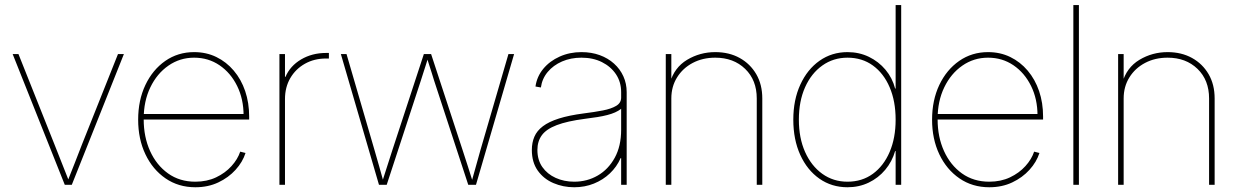

<svg xmlns="http://www.w3.org/2000/svg" viewBox="-20 -748 5015 777"><path d="M242.2 0 31.2 -529.3H54.7L200.2 -164.1Q215.3 -127 229.7 -89.4Q244.1 -51.8 259.3 -14.6H253.4Q268.6 -51.8 283 -89.4Q297.4 -127 312 -164.1L457.5 -529.3H481.4L270.5 0Z M770.5 9.8Q702.1 9.8 649.9 -26.1Q597.7 -62 568.4 -123.8Q539.1 -185.5 539.1 -263.7Q539.1 -342.3 568.4 -404.1Q597.7 -465.8 648.9 -501.5Q700.2 -537.1 765.6 -537.1Q814.9 -537.1 855.5 -517.3Q896 -497.6 926 -462.2Q956.1 -426.8 972.2 -379.4Q988.3 -332 988.3 -276.4V-264.2H550.8V-286.6H975.1L965.8 -280.3Q965.8 -347.2 939.7 -400.1Q913.6 -453.1 868.4 -483.9Q823.2 -514.6 765.6 -514.6Q708 -514.6 661.6 -482.4Q615.2 -450.2 588.4 -394.5Q561.5 -338.9 561.5 -267.1V-265.1Q561.5 -193.8 587.4 -136.7Q613.3 -79.6 660.2 -46.1Q707 -12.7 770.5 -12.7Q817.4 -12.7 854.5 -30.3Q891.6 -47.9 916.7 -75.7Q941.9 -103.5 952.1 -134.3L973.6 -128.9Q961.9 -92.3 933.3 -60.8Q904.8 -29.3 863.5 -9.8Q822.3 9.8 770.5 9.8Z M1110.8 0V-529.3H1133.3V-437H1135.3Q1154.3 -481.4 1198.7 -507.6Q1243.2 -533.7 1299.3 -533.7Q1303.7 -533.7 1305.2 -533.7Q1306.6 -533.7 1311 -533.7V-511.2Q1308.6 -511.2 1306.2 -511.2Q1303.7 -511.2 1299.3 -511.2Q1251.5 -511.2 1213.9 -490Q1176.3 -468.8 1154.8 -431.9Q1133.3 -395 1133.3 -347.2V0Z M1513.7 0 1359.4 -529.3H1382.3L1495.6 -140.6Q1505.4 -107.4 1514.4 -75.2Q1523.4 -43 1532.7 -9.8H1525.9Q1536.6 -43 1546.9 -75.2Q1557.1 -107.4 1567.9 -140.6L1695.3 -529.3H1724.6L1852.1 -140.6Q1863.3 -107.4 1873.3 -75.2Q1883.3 -43 1894 -9.8H1887.7Q1897 -43 1906 -75.2Q1915 -107.4 1924.3 -140.6L2037.6 -529.3H2060.5L1906.2 0H1875L1736.8 -421.9Q1731.9 -438.5 1726.6 -454.8Q1721.2 -471.2 1716.1 -487.5Q1710.9 -503.9 1705.6 -520.5H1714.4Q1709.5 -503.9 1704.1 -487.5Q1698.7 -471.2 1693.6 -454.8Q1688.5 -438.5 1683.1 -421.9L1544.9 0Z M2303.7 9.8Q2258.8 9.8 2219.5 -7.1Q2180.2 -23.9 2156.2 -57.6Q2132.3 -91.3 2132.3 -141.1Q2132.3 -170.9 2142.6 -194.8Q2152.8 -218.8 2177 -237.1Q2201.2 -255.4 2241.7 -268.3Q2282.2 -281.2 2342.8 -289.1Q2385.3 -294.4 2419.4 -301Q2453.6 -307.6 2473.6 -319.6Q2493.7 -331.5 2493.7 -353V-375Q2493.7 -416 2472.9 -447.3Q2452.1 -478.5 2416 -496.6Q2379.9 -514.6 2333 -514.6Q2290 -514.6 2254.6 -499.3Q2219.2 -483.9 2196.5 -456.8Q2173.8 -429.7 2168.9 -394L2147 -397.9Q2152.8 -438.5 2178.7 -469.7Q2204.6 -501 2244.9 -519Q2285.2 -537.1 2333 -537.1Q2373.5 -537.1 2407 -524.9Q2440.4 -512.7 2464.8 -490.7Q2489.3 -468.8 2502.7 -439.2Q2516.1 -409.7 2516.1 -375V0H2493.7V-108.4H2491.7Q2476.1 -72.8 2448.2 -46.4Q2420.4 -20 2383.5 -5.1Q2346.7 9.8 2303.7 9.8ZM2303.7 -12.7Q2356 -12.7 2398.9 -37.6Q2441.9 -62.5 2467.8 -109.6Q2493.7 -156.7 2493.7 -222.7V-307.6Q2482.9 -299.3 2469.2 -293.2Q2455.6 -287.1 2437.7 -282.5Q2419.9 -277.8 2397.2 -274.2Q2374.5 -270.5 2346.7 -267.1Q2275.4 -257.8 2233.2 -241.7Q2190.9 -225.6 2172.9 -200.9Q2154.8 -176.3 2154.8 -141.1Q2154.8 -100.6 2174.8 -72Q2194.8 -43.5 2228.8 -28.1Q2262.7 -12.7 2303.7 -12.7Z M2696.8 -349.6V0H2674.3V-529.3H2696.8V-412.1H2690.9Q2708.5 -474.6 2760.5 -505.9Q2812.5 -537.1 2874.5 -537.1Q2930.7 -537.1 2973.4 -513.4Q3016.1 -489.7 3040.5 -447.8Q3064.9 -405.8 3064.9 -349.6V0H3042.5V-349.6Q3042.5 -423.8 2995.6 -469.2Q2948.7 -514.6 2874.5 -514.6Q2823.7 -514.6 2783.4 -493.4Q2743.2 -472.2 2720 -434.8Q2696.8 -397.5 2696.8 -349.6Z M3409.7 9.8Q3345.7 9.8 3296.1 -24.9Q3246.6 -59.6 3218.5 -121.3Q3190.4 -183.1 3190.4 -263.7Q3190.4 -343.8 3218.8 -405.5Q3247.1 -467.3 3296.6 -502.2Q3346.2 -537.1 3409.7 -537.1Q3456.5 -537.1 3496.1 -518.1Q3535.6 -499 3563.5 -465.8Q3591.3 -432.6 3602.5 -389.6H3604.5V-727.5H3627V0H3604.5V-136.7H3602.5Q3590.3 -94.2 3562.5 -61Q3534.7 -27.8 3495.6 -9Q3456.5 9.8 3409.7 9.8ZM3409.7 -12.7Q3468.8 -12.7 3512.5 -44.7Q3556.2 -76.7 3580.3 -133.1Q3604.5 -189.5 3604.5 -263.7Q3604.5 -338.4 3580.3 -394.8Q3556.2 -451.2 3512.5 -482.9Q3468.8 -514.6 3409.7 -514.6Q3352.5 -514.6 3307.9 -482.9Q3263.2 -451.2 3238 -394.8Q3212.9 -338.4 3212.9 -263.7Q3212.9 -189.5 3238 -133.1Q3263.2 -76.7 3307.6 -44.7Q3352.1 -12.7 3409.7 -12.7Z M3983.4 9.8Q3915 9.8 3862.8 -26.1Q3810.5 -62 3781.2 -123.8Q3752 -185.5 3752 -263.7Q3752 -342.3 3781.2 -404.1Q3810.5 -465.8 3861.8 -501.5Q3913.1 -537.1 3978.5 -537.1Q4027.8 -537.1 4068.4 -517.3Q4108.9 -497.6 4138.9 -462.2Q4168.9 -426.8 4185.1 -379.4Q4201.2 -332 4201.2 -276.4V-264.2H3763.7V-286.6H4188L4178.7 -280.3Q4178.7 -347.2 4152.6 -400.1Q4126.5 -453.1 4081.3 -483.9Q4036.1 -514.6 3978.5 -514.6Q3920.9 -514.6 3874.5 -482.4Q3828.1 -450.2 3801.3 -394.5Q3774.4 -338.9 3774.4 -267.1V-265.1Q3774.4 -193.8 3800.3 -136.7Q3826.2 -79.6 3873 -46.1Q3919.9 -12.7 3983.4 -12.7Q4030.3 -12.7 4067.4 -30.3Q4104.5 -47.9 4129.6 -75.7Q4154.8 -103.5 4165 -134.3L4186.5 -128.9Q4174.8 -92.3 4146.2 -60.8Q4117.7 -29.3 4076.4 -9.8Q4035.2 9.8 3983.4 9.8Z M4346.2 -727.5V0H4323.7V-727.5Z M4527.3 -349.6V0H4504.9V-529.3H4527.3V-412.1H4521.5Q4539.1 -474.6 4591.1 -505.9Q4643.1 -537.1 4705.1 -537.1Q4761.2 -537.1 4804 -513.4Q4846.7 -489.7 4871.1 -447.8Q4895.5 -405.8 4895.5 -349.6V0H4873V-349.6Q4873 -423.8 4826.2 -469.2Q4779.3 -514.6 4705.1 -514.6Q4654.3 -514.6 4614 -493.4Q4573.7 -472.2 4550.5 -434.8Q4527.3 -397.5 4527.3 -349.6Z"/></svg>

Font: Inter 24pt Thin
Style: Regular
Weight: 250
Designer: Rasmus Andersson
Foundry: rsms
Version: Version 4.001;git-66647c0bb